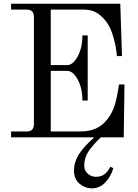

<svg xmlns="http://www.w3.org/2000/svg" viewBox="-20 -733 735 1025"><path d="M39.1 0V-31.2H123Q161.1 -31.2 161.1 -70.3V-642.6Q161.1 -681.6 123 -681.6H39.1V-712.9H622.1L631.3 -433.6H604Q601.1 -478 585.9 -532.7Q570.8 -587.4 545.9 -619.1Q520.5 -651.4 493.4 -666.5Q466.3 -681.6 428.7 -681.6H251V-385.7H339.8Q369.1 -385.7 394.5 -431.4Q419.9 -477.1 419.9 -543.9H448.2V-196.3H419.9Q419.9 -263.2 394.5 -308.8Q369.1 -354.5 339.8 -354.5H251V-31.2H409.2Q458 -31.2 494.4 -48.1Q530.8 -64.9 558.6 -103.5Q581.1 -134.8 593 -173.3Q605 -211.9 615.2 -282.2H644.5L640.6 0H518.6Q470.2 46.4 450 79.1Q429.7 111.8 429.7 151.4Q429.7 178.2 449 194.6Q468.3 210.9 491.2 210.9Q518.6 210.9 536.4 198.2Q554.2 185.5 569.3 157.2L585 165Q572.3 209 542.2 240.7Q512.2 272.5 470.7 272.5Q434.1 272.5 404.5 247.8Q375 223.1 375 177.7Q375 133.3 400.4 92Q425.8 50.8 480.5 2.9L478.5 0Z"/></svg>

Font: Theano Modern
Style: Regular
Weight: 400
Designer: Alexey Kryukov
Version: Version 2.00